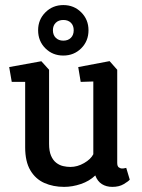

<svg xmlns="http://www.w3.org/2000/svg" viewBox="-20 -726 556 750"><path d="M230.5 4Q187.8 4 153.2 -11.3Q118.7 -26.6 98.5 -60.8Q78.3 -95 78.3 -150.8V-406.1H25.9L15.9 -464L141.5 -486.8L171.7 -453.5V-164.2Q171.7 -135.7 179.3 -117.9Q187 -100 199.5 -90.3Q212.1 -80.5 226.7 -77.2Q241.4 -73.9 255 -73.9Q282.4 -73.9 308.5 -89Q334.6 -104 344.5 -123.5V-407.7L295.2 -406.1L285.6 -464L408.1 -487.2L437.9 -453.5V-89.8Q437.9 -76.8 443.9 -72.3Q449.8 -67.8 457.2 -67.8Q462.7 -67.8 467.2 -69Q471.7 -70.2 473.1 -70.2L486.9 -24.2Q480.9 -17.2 463 -6.6Q445.1 4 418.9 4Q395.3 4 378.1 -6.8Q360.9 -17.5 352.2 -40.7Q329.2 -18.5 296.1 -7.3Q263 4 230.5 4ZM128.9 -607.9Q128.9 -649.4 157.4 -677.8Q185.8 -706.2 227.4 -706.2Q269 -706.2 297.3 -677.8Q325.7 -649.4 325.7 -607.9Q325.7 -565.5 297.2 -537.2Q268.8 -509 227.2 -509Q185.6 -509 157.3 -537.2Q128.9 -565.5 128.9 -607.9ZM186.7 -607.9Q186.7 -589.3 197.9 -578.3Q209.1 -567.2 227.3 -567.2Q245.9 -567.2 256.9 -578.3Q267.9 -589.3 267.9 -607.9Q267.9 -626.3 256.9 -637.2Q245.9 -648 227.5 -648Q209.2 -648 198 -637.2Q186.7 -626.3 186.7 -607.9Z"/></svg>

Font: Kreon Light
Style: Regular
Weight: 300
Designer: Julia Petretta
Foundry: Julia Petretta and Eli Heuer
Version: Version 2.002